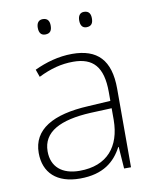

<svg xmlns="http://www.w3.org/2000/svg" viewBox="-82 -776 685 849"><g transform="rotate(-10 260.5 -351.5)"><path d="M140 -679C140 -658 148 -644 168 -644C191 -644 198 -658 198 -679C198 -698 191 -713 168 -713C148 -713 140 -698 140 -679ZM326 -679C326 -658 334 -644 353 -644C376 -644 383 -658 383 -679C383 -698 376 -713 353 -713C334 -713 326 -698 326 -679ZM269 -539C208 -539 150 -522 99 -498L111 -464C166 -491 214 -504 268 -504C356 -504 400 -459 400 -345V-305L300 -299C139 -291 48 -238 48 -133C48 -44 105 10 209 10C314 10 367 -37 399 -98H401L408 0H439V-353C439 -482 382 -539 269 -539ZM304 -268 400 -272V-219C399 -101 338 -24 213 -24C134 -24 88 -64 88 -133C88 -221 168 -261 304 -268Z"/></g></svg>

Font: Noto Sans Telugu ExtraLight
Style: Regular
Weight: 200
Designer: Jelle Bosma - Monotype Design Team
Foundry: Monotype Imaging Inc.
Version: Version 2.005